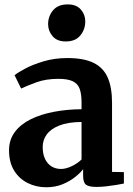

<svg xmlns="http://www.w3.org/2000/svg" viewBox="-20 -818 588 850"><path d="M184.5 11Q140 11 102.5 -7.8Q65 -26.5 42.5 -63Q20 -99.5 20 -152.5Q20 -199.5 45.8 -233.8Q71.5 -268 116 -290Q160.5 -312 218.5 -323Q276.5 -334 341 -334.5V-364.5Q341 -401.5 332.8 -424.5Q324.5 -447.5 302.2 -458.2Q280 -469 238.5 -469Q182.5 -469 140 -453.2Q97.5 -437.5 73.5 -426L44.5 -485Q57.5 -496 91 -514Q124.5 -532 173 -546.5Q221.5 -561 278 -561Q351.5 -561 394.8 -539.5Q438 -518 457 -474.2Q476 -430.5 476 -362.5V-57L528.5 -56V-5.5Q517 -3 496.2 0.5Q475.5 4 451.5 6.8Q427.5 9.5 407 9.5Q373.5 9.5 360.8 -0.2Q348 -10 348 -40V-69Q336.5 -53.5 313.2 -34.8Q290 -16 257.5 -2.5Q225 11 184.5 11ZM250 -70Q271.5 -70 297 -82Q322.5 -94 341 -112V-278Q281 -277.5 243 -262.5Q205 -247.5 187 -222.8Q169 -198 169 -167.5Q169 -136 179.5 -114.2Q190 -92.5 208.2 -81.2Q226.5 -70 250 -70ZM270.5 -634.5Q232.5 -634.5 212.8 -657.8Q193 -681 193 -711Q193 -746.5 215 -772.5Q237 -798.5 279.5 -798.5H280.5Q318 -798.5 337.8 -776Q357.5 -753.5 357.5 -723.5Q357.5 -688 335.8 -661.2Q314 -634.5 271.5 -634.5Z"/></svg>

Font: Merriweather 36pt
Style: Bold
Weight: 700
Designer: Eben Sorkin
Foundry: Eben Sorkin
Version: Version 2.100